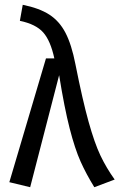

<svg xmlns="http://www.w3.org/2000/svg" viewBox="-20 -770 499 802"><path d="M295 -502Q325 -351 350 -261.5Q375 -172 399.5 -120.5Q424 -69 459 -20L374 12Q340 -43 316.5 -95.5Q293 -148 271 -233.5Q249 -319 227 -456L106 12L19 -9L172 -526H207Q191 -600 160.5 -634.5Q130 -669 63 -683L75 -750Q144 -736 186 -709Q228 -682 253.5 -633Q279 -584 295 -502Z"/></svg>

Font: Fira Sans Condensed
Style: Regular
Weight: 400
Width: 3
Designer: bBox Type GmbH & Carrois Corporate GbR & Edenspiekermann AG
Foundry: bBox Type GmbH & Carrois Corporate GbR & Edenspiekermann AG
Version: Version 4.301